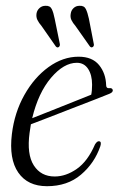

<svg xmlns="http://www.w3.org/2000/svg" viewBox="-20 -634 409 662"><path d="M326 -130Q306 -71.5 259.2 -31.8Q212.5 8 142 8Q75.5 8 43 -39Q10.5 -86 21 -172Q30 -246 64 -306.5Q98 -367 147.5 -402.8Q197 -438.5 251 -438.5Q298 -438.5 321.5 -409.8Q345 -381 346 -339.5Q346.5 -328.5 357.5 -330Q366.5 -331 368.5 -324.5Q371 -316 357 -310.5Q340 -303.5 305.8 -290.2Q271.5 -277 230.2 -261Q189 -245 150.5 -230Q112 -215 86.5 -205.5Q84 -191 82 -176Q72 -102 96.5 -63.8Q121 -25.5 168.5 -25.5Q207.5 -25.5 245 -51.8Q282.5 -78 307.5 -136Q315 -148 321.5 -147Q331 -146 326 -130ZM245 -417.5Q200 -417.5 156 -365.8Q112 -314 91 -226.5Q119 -237.5 157.5 -252.8Q196 -268 233.2 -283Q270.5 -298 294.5 -307.5Q297.5 -320.5 297.5 -342Q297.5 -375.5 283.8 -396.5Q270 -417.5 245 -417.5ZM168.5 -569.5 186 -484Q188 -476.5 183 -472Q177 -468 172 -474.5L123.5 -544Q114 -555 109 -565.2Q104 -575.5 106 -588Q108 -599 116.5 -606.5Q125 -614 136.5 -614Q152.5 -615 158.5 -602.8Q164.5 -590.5 168.5 -569.5ZM286.5 -569.5 303 -484.5Q305.5 -476 300 -472Q294 -468.5 289.5 -474.5L240.5 -544Q231 -555 226.2 -565Q221.5 -575 224 -587.5Q225.5 -598.5 233.8 -606.2Q242 -614 254 -614Q270 -615 276 -602.8Q282 -590.5 286.5 -569.5Z"/></svg>

Font: Fraunces 144pt Soft Light
Style: Italic
Weight: 300
Italic angle: -16°
Version: Version 1.000;[b76b70a41]